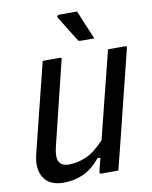

<svg xmlns="http://www.w3.org/2000/svg" viewBox="-101 -1021 880 1109"><g transform="rotate(-10 338.5 -466.0)"><path d="M181 14Q99 14 65.5 -39.5Q32 -93 54 -178Q77 -270 104 -379Q131 -488 159 -600Q165 -625 171.5 -650Q178 -675 184 -700H285Q297 -700 293 -689Q261 -561 230 -432.5Q199 -304 172 -195Q158 -137 173 -110.5Q188 -84 231 -84Q280 -84 330.5 -105.5Q381 -127 439 -189Q471 -317 503 -445Q535 -573 567 -700H668Q680 -700 676 -689Q640 -544 603.5 -398Q567 -252 531 -106Q524 -78 517 -51Q510 -24 504 0H403Q398 0 396 -3.5Q394 -7 395 -11Q405 -49 415 -91H398Q352 -35 299 -10.5Q246 14 181 14ZM429 -946Q448 -900 464.5 -860.5Q481 -821 500 -776H419Q409 -776 405 -782Q381 -819 367.5 -841.5Q354 -864 342 -883.5Q330 -903 312 -931Q310 -936 313 -941Q316 -946 323 -946Z"/></g></svg>

Font: Recursive Sn Lnr St Med
Style: Italic
Weight: 500
Italic angle: -15°
Version: Version 1.079;hotconv 1.0.112;makeotfexe 2.5.65598; ttfautoh